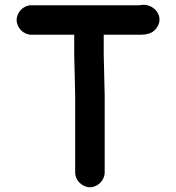

<svg xmlns="http://www.w3.org/2000/svg" viewBox="-20 -696 739 807"><path d="M112 -550H292V-465C292 -438 294 -407 294 -380C294 -356 296 -321 296 -296V29C296 62 325 91 358 91C391 91 420 62 420 29V-295C420 -319 418 -355 418 -381C418 -408 416 -438 416 -465V-550H568C600 -550 623 -557 638 -578C674 -627 626 -684 571 -675C570 -674 569 -674 568 -674H112C79 -674 50 -645 50 -612C50 -579 79 -550 112 -550Z"/></svg>

Font: Electronic
Style: Thk
Weight: 900
Version: Version 1.011